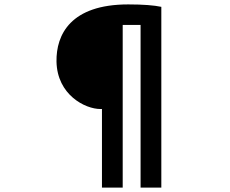

<svg xmlns="http://www.w3.org/2000/svg" viewBox="-20 -794 1040 870"><path d="M435 -300H442V56H536V-681H617V56H711V-763C678 -770 629 -774 561 -774C300 -774 234 -637 236 -515C239 -364 366 -300 435 -300Z"/></svg>

Font: Noto Sans CJK TC
Style: Bold
Weight: 700
Designer: Ryoko NISHIZUKA 西塚涼子 (kana, bopomofo & ideographs); Paul D. Hunt (Latin, Greek & Cyrillic); Sandoll Communications 산돌커뮤니
Foundry: Adobe
Version: Version 2.004;hotconv 1.0.118;makeotfexe 2.5.65603